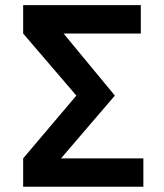

<svg xmlns="http://www.w3.org/2000/svg" viewBox="-20 -713 626 733"><path d="M68.4 0H527.3V-108.4H212.9L418.5 -348.1L222.7 -585H517.6V-693.4H68.4V-585L271.5 -348.1L68.4 -108.4Z"/></svg>

Font: Cascadia Mono SemiBold
Style: Regular
Weight: 600
Monospace: yes
Designer: Aaron Bell
Foundry: Saja Typeworks
Version: Version 2404.023